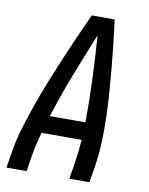

<svg xmlns="http://www.w3.org/2000/svg" viewBox="-83 -796 666 857"><g transform="rotate(10 250.0 -367.5)"><path d="M6 0 18 -74Q27 -130 44 -186Q61 -242 80.5 -297.5Q100 -353 122 -408Q144 -463 167 -517.5Q190 -572 214 -626.5Q238 -681 263 -735H367Q374 -681 380 -626.5Q386 -572 391 -517.5Q396 -463 400 -408Q404 -353 405.5 -297.5Q407 -242 405 -186Q403 -130 394 -74L382 0H291L303 -74Q307 -100 310 -127Q313 -154 315 -180H133Q126 -154 119.5 -127Q113 -100 109 -74L97 0ZM157 -260H318Q319 -359 315 -457Q311 -555 304 -652Q264 -555 226 -457Q188 -359 157 -260Z"/></g></svg>

Font: Iosevka Term Curly Medium
Style: Italic
Weight: 500
Italic angle: -9°
Designer: Belleve Invis
Foundry: Belleve Invis
Version: Version 32.3.0